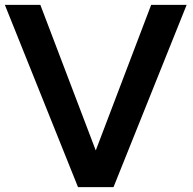

<svg xmlns="http://www.w3.org/2000/svg" viewBox="-20 -770 796 790"><path d="M748 -750 447 0H301L0 -750H146L374 -151L602 -750Z"/></svg>

Font: Oakes Grotesk
Style: Bold
Weight: 600
Designer: Samuel Oakes
Foundry: Samuel Oakes
Version: Version 1.000;PS 001.000;hotconv 1.0.88;makeotf.lib2.5.64775